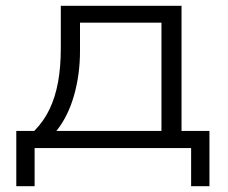

<svg xmlns="http://www.w3.org/2000/svg" viewBox="-20 -509 783 660"><path d="M36 131V-59H98Q131 -93 150.5 -134Q170 -175 179.5 -226.5Q189 -278 189 -343V-489H604V-59H700V131H637V0H99V131ZM174 -59H535V-431H255V-334Q255 -253 234.5 -181Q214 -109 174 -59Z"/></svg>

Font: Nunito Sans 10pt Expanded Light
Style: Regular
Weight: 300
Width: 7
Designer: Vernon Adams
Foundry: Vernon Adams
Version: Version 3.101;gftools[0.9.27]